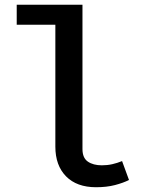

<svg xmlns="http://www.w3.org/2000/svg" viewBox="-20 -779 655 813"><path d="M329.2 -759V-147.7Q329.2 -110.3 352.1 -94.6Q374.9 -79 411.3 -79Q434.4 -79 455.6 -83.8Q476.9 -88.7 496.9 -96.9L526.2 -16.9Q502.1 -4.6 466.9 4.6Q431.8 13.8 386.7 13.8Q305.1 13.8 259.7 -32.3Q214.4 -78.5 214.4 -157.9V-674.4H50.8V-759Z"/></svg>

Font: Fira Code Medium
Style: Regular
Weight: 500
Designer: Carrois Corporate, Edenspiekermann AG, Nikita Prokopov
Foundry: Carrois Corporate, Edenspiekermann AG, Nikita Prokopov
Version: Version 6.002